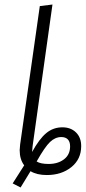

<svg xmlns="http://www.w3.org/2000/svg" viewBox="-20 -763 379 849"><path d="M339 -117Q339 -59 295.5 -24Q252 11 187 11Q143 11 115 -6L71 66L36 48L87 -32Q67 -58 67 -99Q67 -106 69 -124L156 -736L212 -743L124 -116Q122 -98 122 -91Q153 -148 184 -174Q215 -200 256 -200Q293 -200 316 -177.5Q339 -155 339 -117ZM290 -116Q290 -136 280 -146.5Q270 -157 251 -157Q224 -157 201 -135Q178 -113 142 -49Q159 -38 195 -38Q236 -38 263 -58.5Q290 -79 290 -116Z"/></svg>

Font: Fira Sans Condensed Light
Style: Italic
Weight: 300
Width: 3
Italic angle: -8°
Designer: Carrois Corporate & Edenspiekermann AG
Foundry: Carrois Corporate GbR & Edenspiekermann AG
Version: Version 4.203